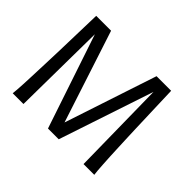

<svg xmlns="http://www.w3.org/2000/svg" viewBox="-147 -958 1203 1203"><g transform="rotate(45 454.0 -356.5)"><path d="M231.9 -712.9 432.1 -100.1 634.8 -712.9H764.2Q769.5 -538.6 774.9 -392.6Q776.4 -351.1 778.1 -309.3Q779.8 -267.6 781.5 -227.8Q783.2 -188 784.9 -152.1Q786.6 -116.2 788.6 -86.4Q790.5 -56.6 792.2 -34.4Q793.9 -12.2 795.9 0H700.7L690.9 -629.4L481 0H385.7L175.8 -625.5L168.5 0H73.2Q74.7 -12.2 76.4 -34.4Q78.1 -56.6 79.6 -86.4Q81.1 -116.2 82.5 -152.1Q84 -188 85.4 -227.8Q86.9 -267.6 88.4 -309.3Q89.8 -351.1 91.3 -392.6Q95.7 -538.6 100.1 -712.9Z"/></g></svg>

Font: Andika
Style: Regular
Weight: 400
Designer: Victor Gaultney, Annie Olsen, Julie Remington, Don Collingsworth, Eric Hays
Foundry: SIL International
Version: Version 1.001